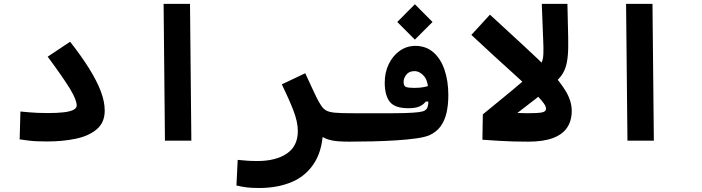

<svg xmlns="http://www.w3.org/2000/svg" viewBox="-20 -713 3556 973"><path d="M218.8 3.9Q188.5 3.9 167 2.9Q145.5 2 125.5 -0.5Q105.5 -2.9 79.6 -6.8L83.5 -147.9Q108.9 -145.5 128.7 -143.8Q148.4 -142.1 170.7 -141.1Q192.9 -140.1 223.6 -140.1Q269.5 -140.1 302 -143.8Q334.5 -147.5 351.6 -156Q368.7 -164.6 368.7 -178.2Q368.7 -207 334.7 -262.9Q300.8 -318.8 221.7 -425.8L335.4 -501.5Q392.1 -429.2 431.2 -366.7Q470.2 -304.2 490.5 -251.2Q510.7 -198.2 510.7 -152.8Q510.7 -92.8 471.2 -58.6Q431.6 -24.4 365.5 -10.3Q299.3 3.9 218.8 3.9Z M815.9 0 809.1 -693.4H942.9L949.7 0Z M1617.7 -72.3Q1617.7 38.1 1576.4 106.9Q1535.2 175.8 1462.2 207.8Q1389.2 239.7 1293.9 239.7Q1254.9 239.7 1230.2 236.6Q1205.6 233.4 1178.2 227.1L1184.6 97.2Q1212.4 99.6 1231.9 101.3Q1251.5 103 1284.2 103Q1377.9 103 1433.6 65.2Q1489.3 27.3 1489.3 -48.8Q1489.3 -95.2 1466.8 -153.3Q1444.3 -211.4 1408.2 -285.6L1526.9 -341.8Q1549.3 -294.4 1562.5 -264.9Q1575.7 -235.4 1585.7 -215.8Q1595.7 -196.3 1607.4 -178.2Q1618.2 -161.6 1632.6 -153.3Q1647 -145 1675.5 -142.1Q1704.1 -139.2 1757.8 -139.2Q1776.4 -139.2 1785.4 -124Q1794.4 -108.9 1794.4 -75.7Q1794.4 -34.2 1782 -14.6Q1769.5 4.9 1752 4.9Q1716.3 4.9 1690.2 2.7Q1664.1 0.5 1643.6 -6.1Q1623 -12.7 1605 -25.1Q1586.9 -37.6 1566.4 -58.1Z M1748 4.9 1757.8 -139.2Q1816.9 -139.2 1875 -138.9Q1933.1 -138.7 1983.4 -139.2Q2033.7 -139.6 2069.8 -141.8Q2106 -144 2121.6 -148.4Q2138.7 -153.3 2144.5 -165.5Q2150.4 -177.7 2150.6 -197Q2150.9 -216.3 2150.9 -241.2Q2150.9 -301.3 2129.2 -326.9Q2107.4 -352.5 2080.1 -352.5Q2053.7 -352.5 2039.6 -335.2Q2025.4 -317.9 2025.4 -297.9Q2025.4 -276.9 2037.6 -272.2Q2049.8 -267.6 2079.6 -267.6Q2108.4 -267.6 2128.4 -271.7Q2148.4 -275.9 2172.4 -283.7L2170.9 -199.2L2137.2 -198.2Q2126.5 -183.1 2106.4 -173.8Q2086.4 -164.6 2048.8 -164.6Q1980.5 -164.6 1955.1 -197.5Q1929.7 -230.5 1929.7 -293.9Q1929.7 -346.7 1950.4 -388.9Q1971.2 -431.2 2006.3 -455.8Q2041.5 -480.5 2084.5 -480.5Q2138.2 -480.5 2175.5 -448.5Q2212.9 -416.5 2232.4 -360.1Q2252 -303.7 2252 -230Q2252 -179.7 2242.4 -139.6Q2232.9 -99.6 2211.9 -71.5Q2190.9 -43.5 2156.2 -27.8Q2134.3 -18.1 2089.6 -11.7Q2044.9 -5.4 1987.1 -1.7Q1929.2 2 1866.9 3.4Q1804.7 4.9 1748 4.9ZM2082.5 -512.2 1993.2 -601.6 2082.5 -691.4 2171.9 -601.6Z M2657.2 4.9Q2616.2 4.9 2581.8 3.9Q2547.4 2.9 2510.3 0.7Q2473.1 -1.5 2424.8 -4.9L2426.8 -133.3L2511.7 -146.5Q2534.7 -144.5 2561.5 -142.8Q2588.4 -141.1 2613 -140.1Q2637.7 -139.2 2653.3 -139.2Q2704.1 -139.2 2725.6 -143.1Q2747.1 -147 2747.1 -162.6Q2747.1 -182.6 2704.3 -225.8Q2661.6 -269 2577.4 -344.5Q2493.2 -419.9 2368.7 -536.1L2462.9 -638.7Q2558.1 -550.3 2634.5 -480.7Q2710.9 -411.1 2765.4 -354.5Q2819.8 -297.9 2848.6 -248.5Q2877.4 -199.2 2877.4 -151.4Q2877.4 -100.6 2853.5 -65.7Q2829.6 -30.8 2780.8 -12.9Q2731.9 4.9 2657.2 4.9Z M2503.9 -63.5 2426.8 -133.3Q2504.4 -196.8 2575 -254.9Q2645.5 -313 2699.7 -363.3Q2717.8 -379.9 2725.1 -396.5Q2732.4 -413.1 2733.6 -438.5Q2734.9 -463.9 2732.9 -506.3L2725.6 -693.4H2855.5L2859.4 -523.9Q2860.8 -466.3 2857.2 -428.7Q2853.5 -391.1 2844 -366Q2834.5 -340.8 2818.4 -321.5Q2802.2 -302.2 2778.3 -281.2Q2738.8 -246.6 2690.9 -209.2Q2643.1 -171.9 2594.5 -134.8Q2545.9 -97.7 2503.9 -63.5Z M3159.7 0 3152.8 -693.4H3286.6L3293.5 0Z"/></svg>

Font: Cascadia Mono
Style: Regular
Weight: 400
Monospace: yes
Designer: Aaron Bell
Foundry: Saja Typeworks
Version: Version 2404.023